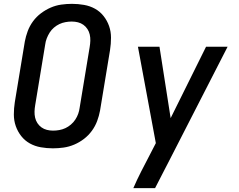

<svg xmlns="http://www.w3.org/2000/svg" viewBox="-20 -763 1240 998"><path d="M255 8Q223 8 192 2.5Q161 -3 135 -17.5Q109 -32 90.5 -55.5Q72 -79 62 -107.5Q52 -136 52 -168Q52 -200 57 -232L109 -547Q114 -574 124 -601Q134 -628 151.5 -652Q169 -676 193 -694Q217 -712 243.5 -723.5Q270 -735 298 -739Q326 -743 354 -743Q386 -743 417 -737.5Q448 -732 474 -717.5Q500 -703 518.5 -679.5Q537 -656 547 -627.5Q557 -599 557 -567Q557 -535 552 -503L500 -188Q495 -161 485 -134Q475 -107 457.5 -83Q440 -59 416.5 -41Q393 -23 366 -11.5Q339 0 311 4Q283 8 255 8ZM256 -84Q272 -84 288.5 -87Q305 -90 320 -97Q335 -104 348.5 -115.5Q362 -127 371.5 -141.5Q381 -156 386.5 -171.5Q392 -187 394 -203L446 -518Q449 -535 449.5 -551.5Q450 -568 446.5 -583.5Q443 -599 434.5 -612Q426 -625 413.5 -634Q401 -643 385.5 -647Q370 -651 353 -651Q337 -651 320.5 -648Q304 -645 289 -638Q274 -631 260.5 -619.5Q247 -608 238 -593.5Q229 -579 223 -563.5Q217 -548 215 -532L163 -217Q160 -200 159.5 -183.5Q159 -167 162.5 -151.5Q166 -136 174.5 -123Q183 -110 195.5 -101Q208 -92 223.5 -88Q239 -84 256 -84ZM673 215Q692 171 714 128Q736 85 758 43L790 -19L697 -520H809L867 -149L1051 -520H1163L853 85L840 110L786 215Z"/></svg>

Font: Iosevka Aile Semibold
Style: Italic
Weight: 600
Italic angle: -9°
Designer: Belleve Invis
Foundry: Belleve Invis
Version: Version 31.1.0; ttfautohint (v1.8.4)